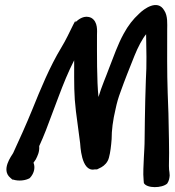

<svg xmlns="http://www.w3.org/2000/svg" viewBox="-20 -718 704 774"><path d="M33 -101C26 -89 -17 -33 22 -1L30 6H33C55 13 83 10 100 0C120 -21 122 -46 115 -62C117 -65 121 -71 124 -75L125 -77C131 -89 140 -106 138 -129C157 -170 174 -215 190 -259L216 -328C236 -381 254 -426 279 -475V-459C279 -380 278 -336 286 -270C288 -257 303 -141 303 -141C304 -137 306 -24 361 -35H371L389 -44C401 -51 414 -63 419 -82C425 -103 428 -131 430 -157C430 -193 435 -233 446 -279C451 -303 457 -324 466 -348C483 -396 504 -448 522 -493C536 -528 554 -562 569 -580C570 -520 572 -458 568 -395C566 -342 565 -292 564 -236L563 -158C563 -130 561 -106 560 -84C559 -51 556 -23 559 9L560 20C572 42 633 41 654 22C662 10 663 0 664 -11L663 -24C662 -29 661 -37 661 -49C663 -117 660 -192 659 -261L656 -343C653 -428 654 -514 654 -599C654 -620 657 -654 642 -676C615 -723 560 -682 541 -663C516 -640 497 -616 478 -581C455 -539 438 -490 420 -444C407 -408 390 -371 377 -327C370 -393 371 -505 371 -577C371 -591 376 -630 348 -646C321 -659 297 -641 284 -628V-635L275 -618C260 -588 246 -557 227 -526C180 -448 144 -360 110 -276C86 -217 58 -155 33 -101Z"/></svg>

Font: Stray Cat
Style: ExBlkCnObl
Weight: 1000
Version: Version 1.0